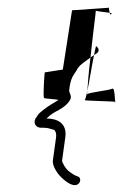

<svg xmlns="http://www.w3.org/2000/svg" viewBox="-20 -624 346 541"><path d="M80 -290C73 -277 81 -264 96 -264H104C117 -264 123 -260 133 -258C138 -252 139 -246 138 -237L129 -172C128 -163 132 -150 144 -134C151 -125 180 -95 198 -104C208 -109 209 -124 199 -127C191 -129 182 -135 171 -144C167 -147 154 -166 155 -172L164 -237C169 -272 148 -290 111 -290L121 -299C126 -303 131 -306 138 -310C162 -322 175 -335 179 -346C182 -356 174 -363 175 -370L176 -378C178 -393 182 -406 190 -417C195 -423 197 -429 200 -433C207 -443 222 -452 235 -462C241 -522 250 -588 250 -594C252 -592 277 -590 289 -588C287 -595 287 -608 285 -602L183 -595C182 -589 158 -433 157 -428L106 -420C105 -412 101 -354 104 -348C102 -346 148 -344 144 -342C129 -332 119 -328 103 -315L92 -306C87 -302 85 -296 80 -290ZM235 -462C230 -422 227 -384 226 -367C232 -395 239 -441 245 -469C242 -467 238 -464 235 -462ZM219 -342C215 -340 295 -339 305 -337C303 -342 304 -379 296 -374C287 -369 230 -364 225 -358C224 -357 226 -360 226 -367C223 -353 220 -343 219 -342ZM245 -469C254 -474 260 -478 257 -487C255 -490 254 -492 251 -494C250 -494 248 -484 245 -469ZM289 -588C290 -584 291 -581 295 -586C295 -587 293 -587 289 -588ZM305 -337C306 -337 306 -336 306 -336C306 -336 305 -336 305 -336Z"/></svg>

Font: FailCity
Style: OBL
Weight: 400
Version: Version 1